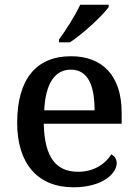

<svg xmlns="http://www.w3.org/2000/svg" viewBox="-20 -786 585 816"><path d="M231 -619V-606H277C333 -642 417 -721 442 -756V-766H321C300 -721 260 -657 231 -619ZM292 10C418 10 476 -50 476 -93C476 -112 464 -125 453 -130C429 -91 381 -56 312 -56C218 -56 169 -117 166 -260H497V-307C497 -465 415 -547 282 -547C135 -547 53 -451 53 -264C53 -91 140 10 292 10ZM382 -317H168C173 -429 212 -490 281 -490C355 -490 382 -421 382 -317Z"/></svg>

Font: Noto Serif Devanagari Medium
Style: Regular
Weight: 500
Designer: Universal Thirst, Indian Type Foundry and the Monotype Design Team
Foundry: Monotype Imaging Inc.
Version: Version 2.004